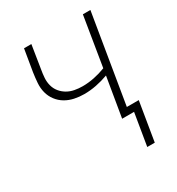

<svg xmlns="http://www.w3.org/2000/svg" viewBox="-168 -626 835 907"><g transform="rotate(-30 250.0 -172.5)"><path d="M370 175 399 0H334L370 -215Q337 -203 304 -196.5Q271 -190 238 -190Q211 -190 185 -195.5Q159 -201 137 -214Q115 -227 99.5 -247.5Q84 -268 77.5 -293Q71 -318 73 -345.5Q75 -373 79 -400L99 -520H139L119 -394Q115 -372 113.5 -350Q112 -328 117.5 -307.5Q123 -287 136 -271Q149 -255 167 -244.5Q185 -234 206.5 -230Q228 -226 250 -226Q281 -226 313 -232.5Q345 -239 376 -251L420 -520H461L381 -37H446L411 175Z"/></g></svg>

Font: Iosevka SS04 Extralight
Style: Italic
Weight: 200
Italic angle: -9°
Monospace: yes
Designer: Belleve Invis
Foundry: Belleve Invis
Version: Version 19.0.0; ttfautohint (v1.8.4)